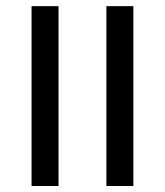

<svg xmlns="http://www.w3.org/2000/svg" viewBox="-20 -619 549 639"><path d="M85 -598.6Q107.4 -598.6 174.8 -598.6Q174.8 -449.2 174.8 0Q152.3 0 85 0Q85 -15.6 85 -37.1Q85 -140.6 85 -375Q85 -430.7 85 -598.6ZM334 -598.6Q356.4 -598.6 423.8 -598.6Q423.8 -449.2 423.8 0Q401.4 0 334 0Q334 -149.4 334 -598.6Z"/></svg>

Font: Noto Sans Hebrew DECATHLON 
Style: Regular
Weight: 400
Designer: Monotype Design team
Version: Version 1.03 uh